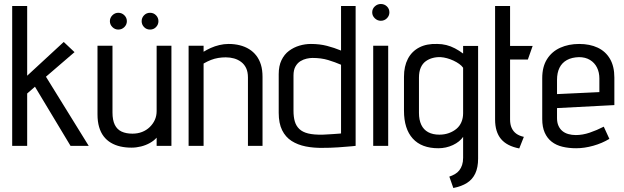

<svg xmlns="http://www.w3.org/2000/svg" viewBox="-20 -730 3125 961"><path d="M210 -346 353 -469 299 -520 116 -351V-700H41V0H116V-262L155 -296L333 0H424Z M572 -666Q555 -666 542.5 -653.5Q530 -641 530 -624Q530 -607 542.5 -594.5Q555 -582 572 -582Q590 -582 602.5 -594.5Q615 -607 615 -624Q615 -641 602.5 -653.5Q590 -666 572 -666ZM731 -666Q713 -666 701 -653.5Q689 -641 689 -624Q689 -607 701 -594.5Q713 -582 731 -582Q749 -582 761 -594.5Q773 -607 773 -624Q773 -641 761 -653.5Q749 -666 731 -666ZM764 -41V0H838V-501H764V-174Q764 -150 755 -130Q746 -110 729.5 -94Q713 -78 691 -69.5Q669 -61 643 -61Q611 -61 588.5 -71.5Q566 -82 554.5 -105.5Q543 -129 543 -167V-501H468V-157Q468 -122 476 -94.5Q484 -67 499 -47.5Q514 -28 535 -15.5Q556 -3 582 3Q608 9 638 9Q662 9 686 3Q710 -3 730.5 -14.5Q751 -26 764 -41Z M1221 -342V0H1294V-345Q1294 -380 1286 -406Q1278 -432 1263 -451.5Q1248 -471 1227 -484Q1206 -497 1180 -503.5Q1154 -510 1124 -510Q1101 -510 1078 -504.5Q1055 -499 1035 -490Q1015 -481 999 -471V-501H924V0H999V-412Q1018 -423 1036 -430Q1054 -437 1072.5 -440Q1091 -443 1110 -443Q1132 -443 1151.5 -437.5Q1171 -432 1187 -420Q1203 -408 1212 -389Q1221 -370 1221 -342Z M1760 0V-700H1687V-477Q1653 -491 1616.5 -500.5Q1580 -510 1536 -510Q1507 -510 1478.5 -501.5Q1450 -493 1426.5 -475.5Q1403 -458 1389 -429Q1375 -400 1375 -359V-165Q1375 -113 1392 -78.5Q1409 -44 1439.5 -24.5Q1470 -5 1510.5 3Q1551 11 1597 10Q1613 10 1632.5 9.5Q1652 9 1672.5 7.5Q1693 6 1711 4.5Q1729 3 1742 2Q1755 1 1760 0ZM1687 -406V-62Q1687 -62 1682 -61.5Q1677 -61 1668.5 -60.5Q1660 -60 1648.5 -59Q1637 -58 1623.5 -57.5Q1610 -57 1596 -56Q1551 -55 1522.5 -62Q1494 -69 1478 -84.5Q1462 -100 1455.5 -122.5Q1449 -145 1449 -176V-352Q1449 -380 1459 -397.5Q1469 -415 1484 -424Q1499 -433 1515 -436.5Q1531 -440 1544 -440Q1588 -440 1622.5 -429.5Q1657 -419 1687 -406Z M1848 0H1923V-501H1848ZM1886 -710Q1869 -710 1856 -698Q1843 -686 1843 -668Q1843 -651 1856 -638.5Q1869 -626 1886 -626Q1904 -626 1916.5 -638.5Q1929 -651 1929 -668Q1929 -686 1916.5 -698Q1904 -710 1886 -710Z M2373 64V-500H2298V-462Q2278 -477 2257 -488Q2236 -499 2214 -504.5Q2192 -510 2169 -510Q2116 -512 2078.5 -492.5Q2041 -473 2021.5 -435.5Q2002 -398 2002 -346V-176Q2002 -85 2046 -36.5Q2090 12 2174 12Q2193 12 2211.5 8Q2230 4 2247 -4Q2264 -12 2277 -22.5Q2290 -33 2298 -45V60Q2298 80 2293 95.5Q2288 111 2279 122.5Q2270 134 2257 141.5Q2244 149 2229 154L2249 211Q2290 203 2317.5 185.5Q2345 168 2359 138Q2373 108 2373 64ZM2298 -391V-163Q2298 -139 2289.5 -119Q2281 -99 2265 -85.5Q2249 -72 2227 -64Q2205 -56 2179 -56Q2146 -56 2123 -68.5Q2100 -81 2088.5 -105.5Q2077 -130 2077 -165V-341Q2077 -371 2086 -391.5Q2095 -412 2111 -423.5Q2127 -435 2146.5 -440Q2166 -445 2186 -444Q2201 -443 2217.5 -438.5Q2234 -434 2250 -426.5Q2266 -419 2278.5 -410Q2291 -401 2298 -391Z M2533 -132V-432H2622L2646 -500H2533V-700H2458V-132Q2458 -70 2487.5 -34.5Q2517 1 2579 13L2602 -45Q2579 -50 2564 -61Q2549 -72 2541 -89.5Q2533 -107 2533 -132Z M2768 -139V-189L3055 -204V-342Q3055 -398 3033 -435.5Q3011 -473 2971.5 -491.5Q2932 -510 2879 -510Q2826 -510 2784 -491Q2742 -472 2718 -434Q2694 -396 2694 -339V-134Q2694 -94 2706.5 -66Q2719 -38 2741.5 -20.5Q2764 -3 2795.5 4.5Q2827 12 2864 12Q2905 12 2949.5 -0.5Q2994 -13 3030 -35L3002 -96Q2967 -78 2931.5 -66Q2896 -54 2862 -54Q2842 -54 2824.5 -59Q2807 -64 2794.5 -74.5Q2782 -85 2775 -101Q2768 -117 2768 -139ZM2980 -337V-269L2768 -259V-330Q2768 -366 2780.5 -391Q2793 -416 2817.5 -429.5Q2842 -443 2878 -444Q2910 -444 2933 -430Q2956 -416 2968 -392Q2980 -368 2980 -337Z"/></svg>

Font: Advent Pro Medium
Style: Regular
Weight: 500
Designer: VivaRado, Andreas Kalpakidis
Foundry: VivaRado, Andreas Kalpakidis
Version: Version 3.000